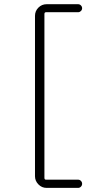

<svg xmlns="http://www.w3.org/2000/svg" viewBox="-20 -790 540 935"><path d="M207 125Q183.6 125 167 107.9Q150.4 90.8 150.4 68.4V-712.9Q150.4 -736.3 167 -752.9Q183.6 -769.5 207 -769.5H360.4Q368.2 -769.5 374 -763.7Q379.9 -757.8 379.9 -750Q379.9 -742.2 374 -736.3Q368.2 -730.5 360.4 -730.5H204.1Q196.3 -730.5 196.3 -721.7V76.2Q196.3 85 204.1 85H360.4Q368.2 85 374 90.8Q379.9 96.7 379.9 105Q379.9 113.3 374 119.1Q368.2 125 360.4 125Z"/></svg>

Font: Rounded Mgen+ 1m light
Style: Regular
Weight: 200
Designer: [Source Han Sans]
Ryoko NISHIZUKA  (kana & ideographs); Paul D. Hunt (Latin, Greek & Cyrillic); Wenlong ZHANG  (bopomofo
Version: Version 1.059.20150602